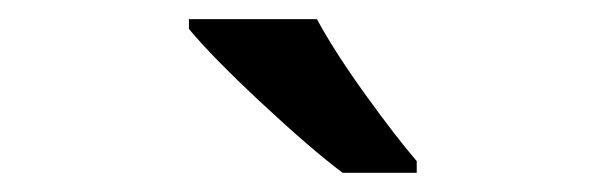

<svg xmlns="http://www.w3.org/2000/svg" viewBox="-20 -786 632 200"><path d="M336.9 -606Q303.2 -631.3 251.7 -679.4Q200.2 -727.5 176.8 -755.9V-766.1H310.1Q328.6 -731.9 360.6 -687.5Q392.6 -643.1 414.1 -618.2V-606Z"/></svg>

Font: CAA NEO Sans SemiBold
Style: Regular
Weight: 600
Version: Version 1.10